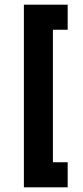

<svg xmlns="http://www.w3.org/2000/svg" viewBox="-20 -760 356 820"><path d="M82 40V-740H269V-633H206V-67H269V40Z"/></svg>

Font: PTCRaleway
Style: Bold
Weight: 700
Designer: Matt McInerney, Pablo Impallari, Rodrigo Fuenzalida
Foundry: Matt McInerney, Pablo Impallari, Rodrigo Fuenzalida
Version: Version 3.000g; ttfautohint (v1.5) -l 8 -r 28 -G 28 -x 14 -D